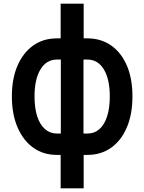

<svg xmlns="http://www.w3.org/2000/svg" viewBox="-20 -831 790 1051"><path d="M312 200V17H292Q217 17 162 -22.5Q107 -62 76 -134Q45 -206 45 -303Q45 -401 76 -472Q107 -543 162 -582Q217 -621 292 -621H312V-811H438V-621H458Q533 -621 588.5 -582Q644 -543 674.5 -472Q705 -401 705 -303Q705 -206 674.5 -134Q644 -62 588.5 -22.5Q533 17 458 17H438V200ZM292 -100H313V-505H292Q234 -505 201.5 -451Q169 -397 169 -303Q169 -240 183.5 -194.5Q198 -149 226 -124.5Q254 -100 292 -100ZM437 -100H458Q497 -100 524.5 -124.5Q552 -149 566.5 -194.5Q581 -240 581 -303Q581 -397 548.5 -451Q516 -505 458 -505H437Z"/></svg>

Font: Martian Mono SemiExpanded Medium
Style: Regular
Weight: 500
Width: 6
Designer: Roman Shamin
Foundry: Evil Martians
Version: Version 1.000